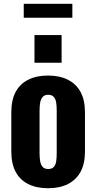

<svg xmlns="http://www.w3.org/2000/svg" viewBox="-20 -989 511 1019"><path d="M235 10Q173 10 129 -12.5Q85 -35 62.5 -78Q40 -121 40 -185V-393Q40 -457 62.5 -500Q85 -543 129 -565.5Q173 -588 235 -588Q297 -588 341 -565.5Q385 -543 408 -500Q431 -457 431 -393V-185Q431 -121 408 -78Q385 -35 341 -12.5Q297 10 235 10ZM236 -92Q255 -92 265 -102.5Q275 -113 278 -131.5Q281 -150 281 -174V-403Q281 -428 278 -446Q275 -464 265 -475Q255 -486 236 -486Q217 -486 207 -475Q197 -464 193.5 -446Q190 -428 190 -403V-174Q190 -150 193.5 -131.5Q197 -113 207 -102.5Q217 -92 236 -92ZM163 -656V-803H307V-656ZM106 -895V-969H364V-895Z"/></svg>

Font: Oswald SemiBold
Style: Regular
Weight: 600
Designer: Vernon Adams
Foundry: Vernon Adams
Version: Version 4.103;gftools[0.9.33.dev8+g029e19f]